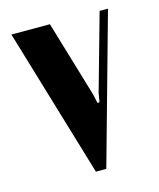

<svg xmlns="http://www.w3.org/2000/svg" viewBox="-83 -556 510 616"><g transform="rotate(-15 172.5 -247.5)"><path d="M333 -495.1 194.8 0H160.2L12.2 -495.1H140.1L215.8 -241.2L222.2 -211.9H229L233.9 -241.2L305.2 -495.1Z"/></g></svg>

Font: Moniqa Black Heading
Style: Regular
Weight: 900
Designer: Rajesh Rajput
Foundry: Rajesh Rajput
Version: Version 1.000